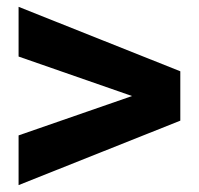

<svg xmlns="http://www.w3.org/2000/svg" viewBox="-20 -640 580 560"><path d="M505.9 -288.1 34.2 -100.1V-245.1L365.2 -359.9L34.2 -475.1V-620.1L505.9 -432.1Z"/></svg>

Font: Aspekta 400
Style: Bold
Weight: 700
Designer: Ivo Dolenc
Version: Version 2.000